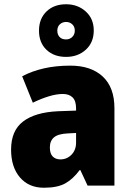

<svg xmlns="http://www.w3.org/2000/svg" viewBox="-20 -871 616 901"><path d="M310 -563Q407 -563 462 -512Q517 -461 517 -363V0H391L357 -73H354Q322 -30 285.5 -10Q249 10 186 10Q115 10 73.5 -38.5Q32 -87 32 -169Q32 -258 88.5 -301Q145 -344 252 -349L337 -352V-362Q337 -398 320.5 -414Q304 -430 275 -430Q245 -430 209 -419Q173 -408 134 -389L84 -513Q129 -537 185.5 -550Q242 -563 310 -563ZM299 -245Q253 -243 233.5 -226.5Q214 -210 214 -179Q214 -150 227.5 -136.5Q241 -123 263 -123Q294 -123 315.5 -145Q337 -167 337 -202V-247ZM290 -604Q233 -604 198 -637.5Q163 -671 163 -727Q163 -783 198 -817Q233 -851 290 -851Q345 -851 382.5 -817Q420 -783 420 -728Q420 -672 383 -638Q346 -604 290 -604ZM290 -686Q307 -686 319 -697.5Q331 -709 331 -727Q331 -746 319 -757Q307 -768 290 -768Q273 -768 261 -757Q249 -746 249 -727Q249 -709 259.5 -697.5Q270 -686 290 -686Z"/></svg>

Font: Noto Sans Malayalam SemiCondensed Black
Style: Regular
Weight: 900
Width: 4
Designer: Jelle Bosma - Monotype Design Team
Foundry: Monotype Imaging Inc.
Version: Version 2.104; ttfautohint (v1.8.4.7-5d5b)